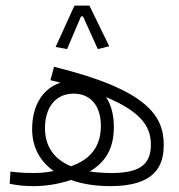

<svg xmlns="http://www.w3.org/2000/svg" viewBox="-20 -649 626 671"><path d="M97.2 1.5C137.2 1.5 183.1 -4.9 228 -20C267.6 -5.9 314.5 1.5 365.7 1.5C522.9 1.5 552.2 -69.8 552.2 -142.6C552.2 -241.7 499 -334.5 168.9 -415.5L156.2 -368.7C168.5 -365.7 180.2 -362.8 191.4 -359.9C132.3 -341.3 92.3 -283.7 92.3 -197.8C92.3 -134.3 120.1 -85 167.5 -51.3C146 -46.9 122.6 -44.4 99.1 -44.4C70.3 -44.4 47.4 -45.4 16.6 -49.3L13.7 -6.8C40.5 -1 68.4 1.5 97.2 1.5ZM228 -67.9C169.9 -92.3 137.2 -136.2 137.2 -201.2C137.2 -273.4 173.8 -321.8 237.8 -321.8C290 -321.8 332.5 -286.6 332.5 -209C332.5 -133.8 293 -90.8 228 -67.9ZM293.5 -49.8C353.5 -85 377.9 -135.7 377.9 -205.1C377.9 -248 368.2 -283.2 350.6 -309.6C485.8 -253.4 507.3 -196.3 507.3 -143.1C507.3 -69.8 462.4 -44.4 369.6 -44.4C342.3 -44.4 316.4 -46.4 293.5 -49.8ZM292.5 -629.4H240.2L174.3 -484.9L214.4 -477.5L263.2 -591.8H270L321.8 -477.5L361.8 -487.3Z"/></svg>

Font: Cascadia Code PL ExtraLight
Style: Regular
Weight: 200
Monospace: yes
Designer: Aaron Bell
Foundry: Saja Typeworks
Version: Version 2404.023